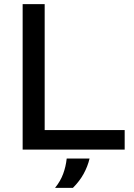

<svg xmlns="http://www.w3.org/2000/svg" viewBox="-20 -720 645 924"><path d="M89 0V-700H195V-94H580V0ZM245 184Q271 152 284 116.5Q297 81 301 43H411Q402 81 382.5 116.5Q363 152 331 184Z"/></svg>

Font: REM
Style: Regular
Weight: 400
Designer: Octavio Pardo
Foundry: Ashler Design
Version: Version 1.005;gftools[0.9.28]